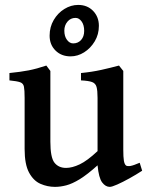

<svg xmlns="http://www.w3.org/2000/svg" viewBox="-20 -730 592 765"><path d="M199.2 14.6Q168.9 14.6 141.1 2.4Q113.3 -9.8 95.7 -42.5Q78.1 -75.2 78.1 -136.2V-339.8Q78.1 -371.1 75.4 -384.5Q72.8 -397.9 60.3 -402.3Q47.9 -406.7 17.6 -409.7V-439Q62 -443.4 94.5 -449.7Q127 -456.1 164.6 -468.8L180.7 -447.3V-165.5Q180.7 -102.5 197 -81.8Q213.4 -61 243.2 -61Q267.6 -61 297.6 -75.2Q327.6 -89.4 368.7 -127.9V-339.8Q368.7 -369.1 364.7 -383.5Q360.8 -397.9 346.9 -403.1Q333 -408.2 302.7 -409.7V-439Q347.2 -443.4 384.3 -451.7Q421.4 -460 454.1 -468.8L471.2 -447.3V-133.8Q471.2 -104 473.6 -89.6Q476.1 -75.2 482.4 -70.3Q488.3 -66.9 500 -68.8Q511.7 -70.8 536.6 -81.5L546.4 -49.8Q522.5 -34.2 495.6 -19.3Q468.8 -4.4 447.3 5.1Q425.8 14.6 417.5 14.6Q400.4 14.6 387 -3.2Q373.5 -21 368.7 -71.3Q328.1 -34.7 297.9 -16.1Q267.6 2.4 243.9 8.5Q220.2 14.6 199.2 14.6ZM261.2 -505.4Q224.6 -505.4 201.2 -528.6Q177.7 -551.8 177.7 -587.9Q177.7 -622.6 194.1 -650.4Q210.4 -678.2 236.6 -694.3Q262.7 -710.4 291.5 -710.4Q328.1 -710.4 351.1 -686.5Q374 -662.6 374 -627Q374 -592.8 357.4 -565.2Q340.8 -537.6 315.2 -521.5Q289.6 -505.4 261.2 -505.4ZM271.5 -557.1Q291 -557.1 303.2 -570.8Q315.4 -584.5 315.4 -606.9Q315.4 -630.4 305.2 -644.5Q294.9 -658.7 281.2 -658.7Q261.2 -658.7 248.8 -643.8Q236.3 -628.9 236.3 -607.9Q236.3 -585.4 246.8 -571.3Q257.3 -557.1 271.5 -557.1Z"/></svg>

Font: David Libre Medium
Style: Regular
Weight: 500
Designer: Ismar David, J. Victor Gaultney, Annie Olsen and Meir Sadan
Foundry: Monotype Imaging Inc. & SIL International
Version: Version 1.100; ttfautohint (v1.8.4.7-5d5b)